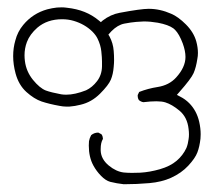

<svg xmlns="http://www.w3.org/2000/svg" viewBox="-20 -231 555 512"><path d="M156.7 21.5Q149.4 21.5 143.1 20.5Q116.7 15.6 102.1 10.3Q85.9 3.9 67.9 -18.1Q49.8 -40.5 46.4 -68.4Q45.4 -76.2 45.4 -83.5Q45.4 -102.1 51.8 -119.1Q59.6 -139.6 79.6 -157.2Q106 -179.7 145.5 -179.7Q162.1 -179.7 176.8 -175.3Q206.1 -166.5 226.1 -147Q235.8 -137.2 240.2 -127.9Q248.5 -110.8 250.2 -94Q252 -77.1 252 -67.4Q252 -57.6 252 -53.7Q251.5 -31.2 238.8 -14.6Q226.1 2 209.5 9.8Q179.7 21.5 156.7 21.5ZM217.3 145.5Q216.8 151.4 216.8 157.2Q216.8 188 229 210.4Q237.3 225.6 249.5 238Q261.7 250.5 273.9 253.9Q291.5 258.3 310.1 260.3Q344.7 260.3 378.4 257.3Q411.1 254.4 436 243.2Q463.9 230.5 482.2 210.7Q500.5 190.9 506.3 175.5Q512.2 160.2 514.6 138.7Q515.1 132.8 515.1 127Q515.1 110.8 511.2 93.8Q504.4 64 484.4 43.9Q473.6 33.2 460.9 26.9L451.7 22L458.5 14.2Q489.7 -21 496.3 -36.1Q502.9 -51.3 506.3 -74.2Q507.8 -81.5 507.8 -89.8Q507.8 -104.5 503.4 -120.6Q496.6 -145 475.8 -165.8Q455.1 -186.5 436.5 -194.3Q406.7 -207.5 376.5 -207.5Q356 -207.5 298.8 -196.8Q274.9 -192.4 253.9 -176.3L249 -171.9L243.7 -176.3Q226.1 -190.9 205.3 -199.2Q184.6 -207.5 158.2 -210.4Q151.4 -211.4 144.8 -211.4Q138.2 -211.4 131.8 -210.9Q119.1 -209.5 106 -206.1Q67.4 -195.3 42 -164.6Q26.9 -146.5 21 -123.5Q15.1 -103.5 15.1 -81.3Q15.1 -59.1 21.5 -35.2Q29.8 -4.4 50.3 14.2Q70.8 32.7 90.8 39.6Q111.3 46.4 138.7 51.3Q148.4 53.2 155.3 53.2Q162.1 53.2 165.5 53.2Q179.7 52.2 194.8 48.3Q224.1 41.5 246.8 18.8Q269.5 -3.9 275.6 -18.6Q281.7 -33.2 283.2 -52.7Q284.2 -63 284.2 -70.3Q284.2 -84 283.2 -95.2Q281.7 -115.7 272 -133.8L269 -138.7Q275.4 -145.5 277.3 -147.9Q293.9 -164.6 311.5 -168Q329.1 -171.4 343.3 -172.6Q357.4 -173.8 363.3 -173.8Q381.3 -173.8 400.9 -170.4Q429.2 -165 442.4 -155.3L446.8 -151.4Q458 -140.1 467.3 -115.2Q474.6 -95.2 474.6 -79.1Q474.6 -51.8 449.7 -24.4Q431.2 -3.9 400.4 1Q375 4.9 351.1 14.2L347.2 22.5Q347.2 23.4 347.2 23.9Q347.2 31.7 350.6 36.1Q356 40.5 362.3 41.5Q381.8 39.1 396.7 39.1Q411.6 39.1 420.9 42Q438.5 47.4 458.5 64Q479.5 81.5 482.9 112.8Q483.9 120.6 483.9 127.4Q483.9 134.3 482.9 140.1Q481.4 152.8 477.1 163.6Q467.8 183.6 450.7 198Q433.6 212.4 406.5 220.2Q379.4 228 354 229.5Q343.3 230 332 230Q320.8 230 310.1 229Q289.6 226.6 270 210.4Q249.5 193.4 248.5 170.9Q248.5 168.5 248.5 166Q248.5 149.4 254.4 139.6Q254.4 139.6 254.4 137.7Q254.4 135.7 253.4 132.6Q252.4 129.4 250.5 127L242.2 122.6Q241.7 122.6 241.7 122.6Q231.4 122.6 223.1 129.4Q218.8 137.2 217.3 145.5Z"/></svg>

Font: NaikaiFont
Style: Light
Weight: 300
Version: Version 1.89